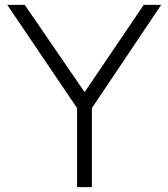

<svg xmlns="http://www.w3.org/2000/svg" viewBox="-20 -772 694 792"><path d="M298 0V-326L10 -752H82L329 -392L573 -752H645L359 -326V0Z"/></svg>

Font: Milkman
Style: Regular
Weight: 300
Designer: Giulia Boggio / Martin Desinde
Version: Version 1.000